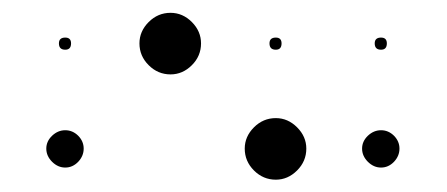

<svg xmlns="http://www.w3.org/2000/svg" viewBox="-20 -652 707 304"><path d="M562.5 -437.1Q571.7 -445.8 583.3 -445.8Q595 -445.8 603.8 -437.1Q612.5 -428.3 612.5 -416.7Q612.5 -405 603.8 -395.8Q595 -386.7 583.3 -386.7Q571.7 -386.7 562.5 -395.8Q553.3 -405 553.3 -416.7Q553.3 -428.3 562.5 -437.1ZM416.7 -465Q435.8 -465 450.4 -450.4Q465 -435.8 465 -416.7Q465 -396.7 450.4 -382.1Q435.8 -367.5 416.7 -367.5Q396.7 -367.5 382.1 -382.1Q367.5 -396.7 367.5 -416.7Q367.5 -435.8 382.1 -450.4Q396.7 -465 416.7 -465ZM62.5 -437.1Q71.7 -445.8 83.3 -445.8Q95 -445.8 103.8 -437.1Q112.5 -428.3 112.5 -416.7Q112.5 -405 103.8 -395.8Q95 -386.7 83.3 -386.7Q71.7 -386.7 62.5 -395.8Q53.3 -405 53.3 -416.7Q53.3 -428.3 62.5 -437.1ZM583.3 -592.5Q592.5 -592.5 592.5 -583.3Q592.5 -573.3 583.3 -573.3Q573.3 -573.3 573.3 -583.3Q573.3 -592.5 583.3 -592.5ZM416.7 -592.5Q425.8 -592.5 425.8 -583.3Q425.8 -573.3 416.7 -573.3Q406.7 -573.3 406.7 -583.3Q406.7 -592.5 416.7 -592.5ZM250 -631.7Q269.2 -631.7 283.8 -617.1Q298.3 -602.5 298.3 -583.3Q298.3 -563.3 283.8 -548.8Q269.2 -534.2 250 -534.2Q230 -534.2 215.4 -548.8Q200.8 -563.3 200.8 -583.3Q200.8 -602.5 215.4 -617.1Q230 -631.7 250 -631.7ZM83.3 -592.5Q92.5 -592.5 92.5 -583.3Q92.5 -573.3 83.3 -573.3Q73.3 -573.3 73.3 -583.3Q73.3 -592.5 83.3 -592.5Z"/></svg>

Font: 0xA000-Dots-Mono
Style: Dots-Mono
Weight: 400
Version: Version 0.1